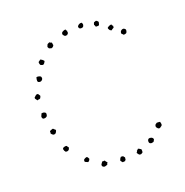

<svg xmlns="http://www.w3.org/2000/svg" viewBox="-134 -859 961 998"><g transform="rotate(-20 346.5 -360.5)"><path d="M423.8 -737.3Q425.8 -733.4 427.2 -730Q428.7 -726.6 426.8 -721.7Q425.8 -714.8 418.9 -711.9Q406.2 -709 401.9 -715.3Q397.5 -721.7 400.4 -727.5Q410.2 -739.3 423.8 -737.3ZM333 -733.4Q333 -728.5 335 -727.1Q336.9 -725.6 338.9 -723.6Q336.9 -720.7 338.4 -717.3Q339.8 -713.9 337.9 -710.9Q336.9 -707 334.5 -706.1Q332 -705.1 331.1 -702.1Q328.1 -703.1 324.7 -702.1Q321.3 -701.2 317.4 -703.1Q315.4 -707 312.5 -708.5Q309.6 -710 309.6 -713.9Q307.6 -722.7 315.4 -727.5Q323.2 -732.4 333 -733.4ZM508.8 -710.9Q506.8 -705.1 506.3 -700.2Q505.9 -695.3 501 -692.4H486.3Q484.4 -695.3 483.9 -698.7Q483.4 -702.1 480.5 -704.1Q482.4 -713.9 484.4 -714.8Q486.3 -715.8 484.4 -717.8Q493.2 -718.8 493.7 -720.2Q494.1 -721.7 497.1 -720.7Q502 -719.7 504.4 -716.3Q506.8 -712.9 508.8 -710.9ZM228.5 -699.2Q233.4 -698.2 235.8 -695.8Q238.3 -693.4 243.2 -693.4Q245.1 -684.6 244.6 -683.1Q244.1 -681.6 246.1 -678.7Q242.2 -670.9 237.8 -668.5Q233.4 -666 231.4 -666L218.8 -669.9Q214.8 -676.8 214.4 -677.7Q213.9 -678.7 213.9 -680.7Q217.8 -691.4 218.8 -692.4Q224.6 -697.3 226.6 -696.3Q228.5 -695.3 228.5 -699.2ZM571.3 -656.2Q567.4 -654.3 563.5 -651.9Q559.6 -649.4 557.6 -646.5Q547.9 -650.4 547.9 -651.4Q544.9 -656.2 543 -659.7Q541 -663.1 543 -667Q556.6 -676.8 566.4 -675.8Q566.4 -670.9 568.8 -669.4Q571.3 -668 572.3 -666ZM607.4 -603.5Q606.4 -607.4 603 -608.9Q599.6 -610.4 598.6 -613.3Q596.7 -624 604.5 -629.9Q612.3 -635.7 620.1 -632.8Q626 -628.9 627.4 -626.5Q628.9 -624 627.9 -617.2Q627 -615.2 626 -611.8Q625 -608.4 622.1 -606.4Q616.2 -603.5 607.4 -603.5ZM174.8 -616.2Q172.9 -611.3 169.4 -606.4Q166 -601.6 160.2 -599.6Q151.4 -602.5 149.9 -603Q148.4 -603.5 146.5 -605.5Q140.6 -621.1 146 -623.5Q151.4 -626 155.3 -630.9Q167 -627 174.8 -616.2ZM129.9 -545.9Q134.8 -535.2 128.4 -528.3Q122.1 -521.5 114.3 -522.5Q103.5 -523.4 103 -532.2Q102.5 -541 106.4 -551.8Q111.3 -552.7 118.7 -551.3Q126 -549.8 129.9 -545.9ZM69.3 -436.5Q67.4 -441.4 64 -444.8Q60.5 -448.2 60.5 -454.1Q68.4 -462.9 69.3 -462.9Q70.3 -462.9 72.3 -464.8Q74.2 -466.8 76.2 -467.3Q78.1 -467.8 84 -466.8Q85.9 -462.9 87.9 -460.4Q89.8 -458 91.8 -455.1Q91.8 -450.2 89.8 -446.8Q87.9 -443.4 85.9 -440.4Q81.1 -438.5 77.6 -438.5Q74.2 -438.5 69.3 -436.5ZM87.9 -342.8Q81.1 -337.9 80.1 -337.4Q79.1 -336.9 77.1 -336.9Q66.4 -334 62.5 -339.8Q58.6 -345.7 60.5 -352.5Q65.4 -360.4 64.9 -362.3Q64.5 -364.3 66.4 -365.2Q75.2 -368.2 83.5 -364.3Q91.8 -360.4 89.8 -351.6ZM107.4 -259.8Q107.4 -253.9 105 -251Q102.5 -248 100.6 -243.2Q95.7 -241.2 92.8 -240.2Q89.8 -239.3 85.9 -241.2Q81.1 -243.2 75.2 -251Q77.1 -255.9 76.2 -258.3Q75.2 -260.7 77.1 -264.6Q87.9 -268.6 90.8 -270Q93.8 -271.5 96.7 -269.5Q99.6 -265.6 102.5 -263.7Q105.5 -261.7 107.4 -259.8ZM139.6 -151.4Q136.7 -131.8 117.2 -134.8Q111.3 -142.6 110.8 -143.6Q110.4 -144.5 110.4 -146.5Q108.4 -150.4 108.4 -151.9Q108.4 -153.3 110.4 -158.2Q123 -165 131.8 -162.1Q135.7 -154.3 139.6 -151.4ZM630.9 -113.3Q631.8 -108.4 633.3 -102.5Q634.8 -96.7 630.9 -91.8Q621.1 -85.9 621.6 -85.4Q622.1 -85 620.1 -84Q611.3 -81.1 605.5 -89.8Q601.6 -92.8 601.1 -97.2Q600.6 -101.6 601.6 -103.5Q602.5 -108.4 606 -110.4Q609.4 -112.3 613.3 -115.2Q618.2 -114.3 622.1 -114.7Q626 -115.2 630.9 -113.3ZM219.7 -58.6Q217.8 -53.7 215.3 -50.3Q212.9 -46.9 208 -44.9Q193.4 -49.8 191.4 -53.7Q189.5 -57.6 193.4 -65.4Q209 -75.2 212.9 -70.3Q216.8 -65.4 219.7 -58.6ZM563.5 -27.3Q558.6 -26.4 555.2 -25.4Q551.8 -24.4 547.9 -25.4Q539.1 -27.3 538.6 -37.1Q538.1 -46.9 544.9 -51.8Q550.8 -54.7 559.1 -51.8Q567.4 -48.8 569.3 -42Q570.3 -37.1 567.9 -34.7Q565.4 -32.2 563.5 -27.3ZM301.8 -9.8Q300.8 -5.9 298.8 -4.4Q296.9 -2.9 297.9 1Q291 4.9 281.2 6.8Q264.6 3.9 268.6 -9.8Q275.4 -19.5 276.4 -21Q277.3 -22.5 279.3 -23.4Q282.2 -21.5 285.2 -22.5Q288.1 -23.4 292 -22.5Q293.9 -17.6 296.9 -14.6Q299.8 -11.7 301.8 -9.8ZM490.2 -14.6Q491.2 -9.8 491.7 -5.9Q492.2 -2 491.2 3.9Q482.4 10.7 480.5 10.7Q472.7 11.7 468.8 7.3Q464.8 2.9 461.9 -2Q460.9 -6.8 463.9 -7.8Q466.8 -8.8 465.8 -13.7Q468.8 -14.6 470.7 -17.1Q472.7 -19.5 474.6 -21.5Q482.4 -19.5 483.9 -17.1Q485.4 -14.6 490.2 -14.6ZM389.6 16.6Q384.8 15.6 382.3 16.6Q379.9 17.6 377 17.6Q372.1 12.7 370.6 10.3Q369.1 7.8 367.2 4.9Q370.1 -5.9 377 -12.7Q388.7 -11.7 388.7 -11.7Q395.5 -2 396.5 -2Q394.5 8.8 395.5 9.3Q396.5 9.8 394.5 9.8Z"/></g></svg>

Font: Codystar
Style: Light
Weight: 300
Version: Version 1.000